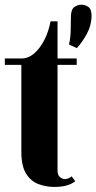

<svg xmlns="http://www.w3.org/2000/svg" viewBox="-21 -766 400 796"><path d="M265 -581.5Q271 -605.5 272 -636.8Q273 -668 273 -695Q273 -727 287.2 -736.8Q301.5 -746.5 316.5 -746.5Q331.5 -746.5 345 -737.5Q358.5 -728.5 358.5 -700.5Q358.5 -661 338.8 -625.2Q319 -589.5 297.5 -566.5ZM203 9Q169.5 9 138.2 -2.8Q107 -14.5 87.2 -46Q67.5 -77.5 67.5 -136.5V-497H-1V-523.5H67.5Q96.5 -523.5 121 -544.8Q145.5 -566 163.2 -601Q181 -636 188.5 -677.5H217.5V-523.5H297V-497H217.5V-59.5Q217.5 -39 228.2 -31.2Q239 -23.5 248 -23.5Q256.5 -23.5 264.8 -27.5Q273 -31.5 276 -35L291 -14.5Q276 -3 255.2 3Q234.5 9 203 9Z"/></svg>

Font: Imbue 50pt Black
Style: Regular
Weight: 900
Designer: Tyler Finck
Foundry: Etcetera Type Company
Version: Version 1.102; ttfautohint (v1.8.3)